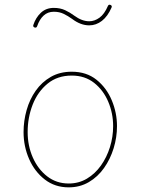

<svg xmlns="http://www.w3.org/2000/svg" viewBox="-20 -806 606 827"><path d="M289.1 -497.1Q352.5 -497.1 395.8 -462.4Q439 -427.7 461.4 -374Q483.9 -320.3 483.9 -262.7Q483.9 -214.4 469.5 -167.5Q455.1 -120.6 428.2 -82.5Q401.4 -44.4 362.8 -21.7Q324.2 1 275.9 1Q216.8 1 173.1 -32.7Q129.4 -66.4 105.5 -120.8Q81.5 -175.3 81.5 -237.3Q81.5 -285.6 94.7 -332Q107.9 -378.4 134 -415.5Q160.2 -452.6 199 -474.9Q237.8 -497.1 289.1 -497.1ZM289.1 -480.5Q227.5 -480.5 185.1 -445.8Q142.6 -411.1 120.8 -355.5Q99.1 -299.8 99.1 -237.3Q99.1 -178.2 121.3 -127.7Q143.6 -77.1 183.3 -46.4Q223.1 -15.6 275.9 -15.6Q319.3 -15.6 354.5 -36.6Q389.6 -57.6 414.8 -93Q439.9 -128.4 453.6 -172.4Q467.3 -216.3 467.3 -262.7Q467.3 -317.9 446.3 -367.7Q425.3 -417.5 385.5 -449Q345.7 -480.5 289.1 -480.5ZM129.4 -687.5Q121.1 -690.4 123.5 -698.2Q133.8 -730 156 -751Q178.2 -772 211.9 -772Q239.3 -772 260.7 -762Q282.2 -752 300.3 -738.3Q333 -714.4 364.3 -714.4Q387.2 -714.4 408.4 -729.7Q429.7 -745.1 444.8 -780.3Q448.2 -788.1 456.1 -784.7Q463.9 -781.2 460.4 -773.4Q443.8 -735.4 418.9 -716.1Q394 -696.8 364.3 -696.8Q327.1 -696.8 290.5 -724.6Q272.9 -737.3 254.4 -746.3Q235.8 -755.4 211.9 -755.4Q185.5 -755.4 167.7 -738.8Q149.9 -722.2 140.1 -693.4Q137.2 -685.1 129.4 -687.5Z"/></svg>

Font: Mikhak-FD Thin
Style: Regular
Weight: 100
Designer: Amin Abedi
Version: Version 3.2